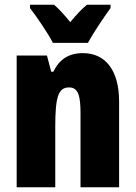

<svg xmlns="http://www.w3.org/2000/svg" viewBox="-20 -786 569 806"><path d="M202 -606H349C370 -645 416 -714 444 -752V-766H345C325 -750 302 -726 275 -693C249 -725 227 -749 207 -766H106V-752C132 -719 185 -641 202 -606ZM328 -563C269 -563 229 -537 204 -485H195L177 -553H50V0H212V-253C212 -378 224 -419 270 -419C310 -419 318 -381 318 -308V0H480V-360C480 -489 424 -563 328 -563Z"/></svg>

Font: Noto Sans Arabic ExtCond Blk
Style: Regular
Weight: 900
Width: 2
Designer: Monotype Design Team, Nadine Chahine, Nizar Qandah and Khaled Hosny
Foundry: Monotype Imaging Inc.
Version: Version 2.012